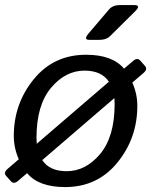

<svg xmlns="http://www.w3.org/2000/svg" viewBox="-22 -740 605 768"><path d="M335 -580.6Q310.5 -580.6 332.5 -606.4L413.6 -701.7Q429.2 -719.7 456.1 -719.7H515.1Q543.9 -719.7 518.1 -694.3L417.5 -594.7Q402.8 -580.6 376 -580.6ZM33.2 -196.3Q33.2 -325.2 113 -423.1Q192.9 -521 322.3 -521Q427.7 -521 474.1 -465.3L510.7 -496.6Q527.3 -510.7 539.1 -497.6L558.1 -476.1Q569.3 -463.4 552.7 -448.7L507.3 -409.7Q527.3 -364.7 527.3 -316.4Q527.3 -187.5 447.5 -89.6Q367.7 8.3 238.3 8.3Q132.8 8.3 86.4 -47.4L49.8 -16.1Q33.2 -2 21.5 -15.1L2.4 -36.6Q-8.8 -49.3 7.8 -64L53.2 -103Q33.2 -147.9 33.2 -196.3ZM124 -189Q124 -176.8 125 -165L413.6 -413.1Q384.3 -457.5 315.9 -457.5Q239.7 -457.5 181.9 -388.4Q124 -319.3 124 -189ZM147 -99.6Q176.3 -55.2 244.6 -55.2Q320.8 -55.2 378.7 -124.3Q436.5 -193.4 436.5 -323.7Q436.5 -336.4 435.5 -347.7Z"/></svg>

Font: Istok Web
Style: BoldItalic
Weight: 700
Italic angle: -13°
Designer: Andrey V. Panov
Foundry: Andrey V. Panov
Version: Version 1.0.2g